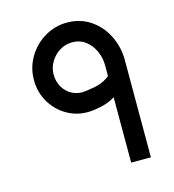

<svg xmlns="http://www.w3.org/2000/svg" viewBox="-93 -672 680 751"><g transform="rotate(-15 247.0 -297.0)"><path d="M346.6 -350.3Q325.3 -333.6 302.9 -327Q280.5 -320.3 251.5 -317Q250.4 -316.5 249.2 -316.5Q246.6 -316.1 245.4 -316.3Q218.1 -312.5 194.5 -323.9Q170.9 -335.3 156.8 -358.5Q142.8 -381.7 142.6 -411.3Q143 -438.6 157.1 -462.4Q171.2 -486.2 194.6 -500.3Q218 -514.4 245.1 -514.4Q276.3 -514.4 299.1 -496.9Q321.9 -479.4 334.2 -451.8Q346.6 -424.1 346.6 -395ZM346.6 0H426.5V-395Q426.5 -445.4 404.4 -491.3Q382.3 -537.2 341 -565.7Q299.6 -594.2 245.1 -594.2Q196.7 -594.2 154.8 -569.4Q112.9 -544.6 87.8 -502.4Q62.8 -460.2 62.8 -411.7Q62.3 -359.1 88.9 -316.3Q115.6 -273.5 160.2 -251.5Q204.8 -229.6 256.2 -236.2Q256.9 -236.6 258.9 -236.4Q272.7 -238.2 283.3 -240.5Q319.6 -247.3 346.6 -264.7Z"/></g></svg>

Font: Arad-VF Thin Dots1
Style: Regular
Weight: 100
Designer: Mohammad Darvishi
Version: Version 1.000;August 30, 2024;FontCreator 15.0.0.2992 64-bit